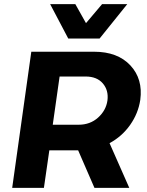

<svg xmlns="http://www.w3.org/2000/svg" viewBox="-20 -911 715 931"><path d="M436 -660.2Q550.3 -660.2 612.1 -594Q673.8 -527.8 660.2 -426.8Q650.4 -361.3 611.1 -305.4Q571.8 -249.5 511.2 -216.8L606.9 0H438L358.9 -182.1H219.2L192.9 0H39.1L131.8 -660.2ZM223.1 -891.1H345.2L397 -798.8L475.1 -891.1H597.2L462.9 -724.1H311ZM235.8 -306.2H361.8Q417 -306.2 455.6 -340.8Q494.1 -375.5 501 -423.8Q507.3 -472.7 478.8 -506.3Q450.2 -540 395 -540H269Z"/></svg>

Font: Human Sans Bold
Style: Italic
Weight: 700
Italic angle: -8°
Designer: Tim Radville
Foundry: Continuum
Version: Version 1.000;FEAKit 1.0